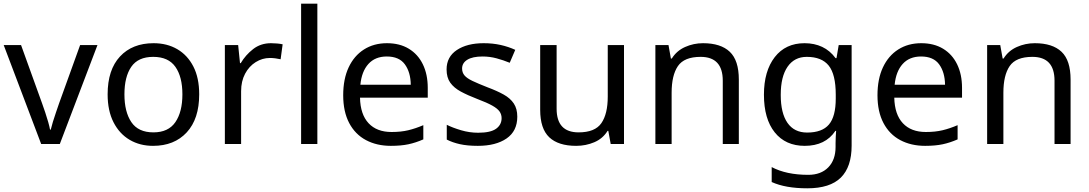

<svg xmlns="http://www.w3.org/2000/svg" viewBox="-20 -780 5900 1040"><path d="M203 0 0 -536H94L208 -220Q216 -198 225 -171Q234 -144 241 -119.5Q248 -95 251 -78H255Q259 -95 266.5 -120Q274 -145 283.5 -172Q293 -199 300 -220L414 -536H508L304 0Z M1059 -269Q1059 -136 991.5 -63Q924 10 809 10Q738 10 682.5 -22.5Q627 -55 595 -117.5Q563 -180 563 -269Q563 -402 630 -474Q697 -546 812 -546Q885 -546 940.5 -513.5Q996 -481 1027.5 -419.5Q1059 -358 1059 -269ZM654 -269Q654 -174 691.5 -118.5Q729 -63 811 -63Q892 -63 930 -118.5Q968 -174 968 -269Q968 -364 930 -418Q892 -472 810 -472Q728 -472 691 -418Q654 -364 654 -269Z M1448 -546Q1463 -546 1480.5 -544.5Q1498 -543 1511 -540L1500 -459Q1487 -462 1471.5 -464Q1456 -466 1442 -466Q1401 -466 1365 -443.5Q1329 -421 1307.5 -380.5Q1286 -340 1286 -286V0H1198V-536H1270L1280 -438H1284Q1310 -482 1351 -514Q1392 -546 1448 -546Z M1699 0H1611V-760H1699Z M2076 -546Q2145 -546 2194.5 -516Q2244 -486 2270.5 -431.5Q2297 -377 2297 -304V-251H1930Q1932 -160 1976.5 -112.5Q2021 -65 2101 -65Q2152 -65 2191.5 -74.5Q2231 -84 2273 -102V-25Q2232 -7 2192 1.5Q2152 10 2097 10Q2021 10 1962.5 -21Q1904 -52 1871.5 -113.5Q1839 -175 1839 -264Q1839 -352 1868.5 -415Q1898 -478 1951.5 -512Q2005 -546 2076 -546ZM2075 -474Q2012 -474 1975.5 -433.5Q1939 -393 1932 -321H2205Q2204 -389 2173 -431.5Q2142 -474 2075 -474Z M2782 -148Q2782 -70 2724 -30Q2666 10 2568 10Q2512 10 2471.5 1Q2431 -8 2400 -24V-104Q2432 -88 2477.5 -74.5Q2523 -61 2570 -61Q2637 -61 2667 -82.5Q2697 -104 2697 -140Q2697 -160 2686 -176Q2675 -192 2646.5 -208Q2618 -224 2565 -244Q2513 -264 2476 -284Q2439 -304 2419 -332Q2399 -360 2399 -404Q2399 -472 2454.5 -509Q2510 -546 2600 -546Q2649 -546 2691.5 -536.5Q2734 -527 2771 -510L2741 -440Q2707 -454 2670 -464Q2633 -474 2594 -474Q2540 -474 2511.5 -456.5Q2483 -439 2483 -409Q2483 -387 2496 -371.5Q2509 -356 2539.5 -341.5Q2570 -327 2621 -307Q2672 -288 2708 -268Q2744 -248 2763 -219.5Q2782 -191 2782 -148Z M3360 -536V0H3288L3275 -71H3271Q3245 -29 3199 -9.5Q3153 10 3101 10Q3004 10 2955 -36.5Q2906 -83 2906 -185V-536H2995V-191Q2995 -63 3114 -63Q3203 -63 3237.5 -113Q3272 -163 3272 -257V-536Z M3788 -546Q3884 -546 3933 -499.5Q3982 -453 3982 -349V0H3895V-343Q3895 -472 3775 -472Q3686 -472 3652 -422Q3618 -372 3618 -278V0H3530V-536H3601L3614 -463H3619Q3645 -505 3691 -525.5Q3737 -546 3788 -546Z M4338 -546Q4391 -546 4433.5 -526Q4476 -506 4506 -465H4511L4523 -536H4593V9Q4593 124 4534.5 182Q4476 240 4353 240Q4235 240 4160 206V125Q4239 167 4358 167Q4427 167 4466.5 126.5Q4506 86 4506 16V-5Q4506 -17 4507 -39.5Q4508 -62 4509 -71H4505Q4451 10 4339 10Q4235 10 4176.5 -63Q4118 -136 4118 -267Q4118 -395 4176.5 -470.5Q4235 -546 4338 -546ZM4350 -472Q4283 -472 4246 -418.5Q4209 -365 4209 -266Q4209 -167 4245.5 -114.5Q4282 -62 4352 -62Q4433 -62 4470 -105.5Q4507 -149 4507 -246V-267Q4507 -377 4469 -424.5Q4431 -472 4350 -472Z M4970 -546Q5039 -546 5088.5 -516Q5138 -486 5164.5 -431.5Q5191 -377 5191 -304V-251H4824Q4826 -160 4870.5 -112.5Q4915 -65 4995 -65Q5046 -65 5085.5 -74.5Q5125 -84 5167 -102V-25Q5126 -7 5086 1.5Q5046 10 4991 10Q4915 10 4856.5 -21Q4798 -52 4765.5 -113.5Q4733 -175 4733 -264Q4733 -352 4762.5 -415Q4792 -478 4845.5 -512Q4899 -546 4970 -546ZM4969 -474Q4906 -474 4869.5 -433.5Q4833 -393 4826 -321H5099Q5098 -389 5067 -431.5Q5036 -474 4969 -474Z M5585 -546Q5681 -546 5730 -499.5Q5779 -453 5779 -349V0H5692V-343Q5692 -472 5572 -472Q5483 -472 5449 -422Q5415 -372 5415 -278V0H5327V-536H5398L5411 -463H5416Q5442 -505 5488 -525.5Q5534 -546 5585 -546Z"/></svg>

Font: Noto Sans Mandaic
Style: Regular
Weight: 400
Designer: Monotype Design Team
Foundry: Monotype Imaging Inc.
Version: Version 2.002; ttfautohint (v1.8.4.7-5d5b)